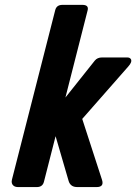

<svg xmlns="http://www.w3.org/2000/svg" viewBox="-20 -761 554 781"><path d="M246.1 -364.3 365.7 -514.6Q376 -527.3 395 -527.3H497.6Q508.3 -527.3 512.7 -520Q518.1 -508.8 502.4 -491.2L314.5 -277.3L395 -29.3Q404.3 0 372.6 0H295.4Q281.2 0 272.9 -5.4Q263.2 -11.7 259.3 -24.4L206.1 -207L158.7 -21.5Q153.3 0 129.4 0H54.2Q41.5 0 34.7 -5.9Q24.4 -14.6 28.8 -31.2L204.6 -719.7Q210 -741.2 233.9 -741.2H314.9Q342.3 -741.2 336.4 -718.8Z"/></svg>

Font: Allan
Style: Bold
Weight: 500
Italic angle: -14.3°
Version: Version 1.002